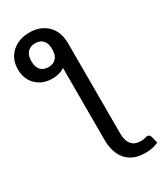

<svg xmlns="http://www.w3.org/2000/svg" viewBox="-288 -853 955 1122"><g transform="rotate(-30 190.0 -291.5)"><path d="M349 182.5Q290 182.5 251.8 159Q213.5 135.5 195.2 93.2Q177 51 177 -4V-488.5Q142 -465.5 94 -465.5Q28 -465.5 -13.8 -506.2Q-55.5 -547 -55.5 -612.5Q-55.5 -682 -9.5 -724.2Q36.5 -766.5 110 -766.5Q183.5 -766.5 229.2 -721.8Q275 -677 275 -596.5V7Q275 109 358 109Q369.5 109 377.5 107.5Q385.5 106 391.8 104Q398 102 403.5 102Q410.5 102 416.2 106Q422 110 425.5 121.5L436 164Q398 182.5 349 182.5ZM107 -535Q140 -535 158.8 -555.2Q177.5 -575.5 177.5 -615.5Q177.5 -693.5 107.5 -695.5Q74.5 -695.5 55.5 -675Q36.5 -654.5 36.5 -614.5Q36.5 -575.5 55.2 -555.2Q74 -535 107 -535Z"/></g></svg>

Font: Verano Sans Medium
Style: Regular
Weight: 500
Designer: Lukasz Dziedzic with Adam Twardoch and Botio Nikoltchev
Foundry: tyPoland Lukasz Dziedzic
Version: Version 3.001;December 28, 2019;FontCreator 12.0.0.2547 64-b